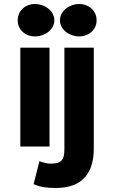

<svg xmlns="http://www.w3.org/2000/svg" viewBox="-20 -728 567 954"><path d="M250 -627C250 -675 202 -708 154 -708C106 -708 68 -675 68 -627C68 -580 106 -547 154 -547C202 -547 250 -580 250 -627ZM226 0V-491H81V0ZM231 85C217 85 204 82 191 78L176 73L147 187L160 192C180 200 207 206 258 206C401 206 446 118 446 10V-491H300V12C300 69 284 85 231 85ZM460 -627C460 -675 421 -708 373 -708C326 -708 278 -675 278 -627C278 -580 326 -547 373 -547C421 -547 460 -580 460 -627Z"/></svg>

Font: Falling Sky
Style: Bd+
Weight: 400
Designer: Paul D. Hunt
Foundry: Adobe Systems Incorporated
Version: Version 1.02